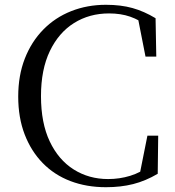

<svg xmlns="http://www.w3.org/2000/svg" viewBox="-20 -765 731 801"><path d="M422 16Q341 16 274 -9.5Q207 -35 158.5 -84.5Q110 -134 83 -204Q56 -274 56 -362Q56 -450 83.5 -520.5Q111 -591 160.5 -641.5Q210 -692 277 -718.5Q344 -745 422 -745Q484 -745 532.5 -731.5Q581 -718 629 -689L632 -529H587L553 -702L604 -685V-651Q562 -682 523 -695.5Q484 -709 435 -709Q353 -709 289 -669Q225 -629 188 -552Q151 -475 151 -364Q151 -252 187.5 -175Q224 -98 287.5 -58Q351 -18 431 -18Q479 -18 523 -31.5Q567 -45 609 -76V-43L561 -29L595 -199H640L638 -40Q587 -10 535.5 3Q484 16 422 16Z"/></svg>

Font: Noto Serif KR ExtraLight
Style: Regular
Weight: 400
Version: Version 2.002-H1;hotconv 1.1.0;makeotfexe 2.6.0